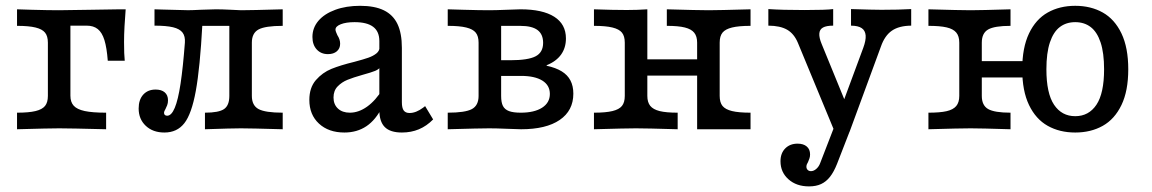

<svg xmlns="http://www.w3.org/2000/svg" viewBox="-20 -447 3984 664"><path d="M145.6 -115.3V-299.5Q145.6 -322 135.8 -334.1Q126 -346.3 102.8 -351.9Q79.7 -357.6 38.9 -357.6V-414.8L89.5 -413.2Q147.3 -411.6 183.5 -411.6L293.3 -413.2Q343.9 -414 393.8 -414.8H414.6Q412.2 -385.8 410.6 -356Q409 -326.2 409 -301.7Q409 -258.2 411.4 -237H352.7Q349.3 -281.9 341.2 -308.2Q333 -334.6 318.2 -346.4Q303.5 -358.3 279.7 -358.3H221L223.5 -361.6V-115.9Q223.5 -93.9 235 -81.3Q246.5 -68.7 273 -63Q299.5 -57.3 347 -57.3V0Q220.7 -3.2 184.8 -3.2Q151.1 -3.2 38.9 0V-57.3Q79.7 -57.3 102.8 -62.9Q126 -68.5 135.8 -80.7Q145.6 -92.8 145.6 -115.3Z M459.5 -71.7Q459.5 -102.1 475.3 -119.7Q491.2 -137.3 518.2 -137.3Q538.4 -137.3 549.7 -127.6Q561 -117.9 561 -100.1Q561 -90.3 558.1 -83Q555.3 -75.6 552.5 -70.4Q550.7 -67 549 -63.6Q547.3 -60.1 547.3 -56.7Q547.3 -51.7 550.3 -49.3Q553.2 -46.8 558.2 -46.8Q573 -46.8 584.4 -74.1Q595.9 -101.4 604.4 -157.5Q612.9 -213.5 619.4 -299.5Q621 -321.3 611.5 -334.1Q601.9 -347 578.5 -352.7Q555 -358.3 514.3 -358.3V-414.8L540.1 -414Q612.1 -411.8 630.2 -411.7Q645 -411.7 675.9 -413.3Q709.2 -414.8 726.8 -414.8Q747 -414.8 777.6 -413.3Q802.9 -411.6 813.5 -411.6Q848.4 -411.6 957.7 -414.8V-357.6Q897.3 -357.6 874.2 -345.1Q851 -332.6 851 -299.5V-115.3Q851 -82.3 874.2 -69.8Q897.3 -57.3 957.7 -57.3V0Q845.3 -3.2 813.2 -3.2Q783.1 -3.2 688.8 0V-57.3Q736.5 -57.3 754.8 -69.8Q773.1 -82.3 773.1 -115.3V-362.2L778.6 -357.6H671.2L679.9 -363Q671.7 -212.6 657.2 -132.8Q642.7 -53 617.5 -20.9Q592.4 11.3 548.5 11.3Q508.8 11.3 484.2 -11.8Q459.5 -35 459.5 -71.7Z M1291.9 -66.5V-305Q1291.9 -338.1 1270.6 -354.2Q1249.3 -370.4 1206.1 -370.4Q1176.9 -370.4 1158.6 -363.2Q1140.2 -355.9 1140.2 -344.6Q1140.2 -341.2 1142.3 -335.8Q1144.3 -330.4 1146.7 -325.4Q1151.5 -318.1 1153.9 -310.8Q1156.3 -303.6 1156.3 -295.6Q1156.3 -279.4 1144.9 -269.6Q1133.5 -259.8 1114.2 -259.8Q1090.1 -259.8 1075.3 -276Q1060.5 -292.2 1060.5 -319.1Q1060.5 -350.7 1081.2 -375.1Q1102 -399.4 1139.5 -413.1Q1177 -426.9 1225.3 -426.9Q1275.4 -426.9 1307.4 -411.4Q1339.4 -395.8 1354.6 -363.9Q1369.8 -332 1369.8 -281.4V-93.7Q1369.8 -73.6 1376.2 -64.9Q1382.6 -56.2 1396.4 -56.2Q1407.6 -56.2 1419.3 -60.8Q1430.9 -65.4 1443.3 -74.6L1450.2 -80L1477.9 -34Q1455.5 -11.1 1428.7 0.1Q1402 11.3 1370 11.3Q1329.6 11.3 1310.8 -7.5Q1291.9 -26.3 1291.9 -66.5ZM1049.8 -101.5Q1049.8 -143.9 1072.5 -170.1Q1095.3 -196.2 1126.5 -208.9Q1157.6 -221.5 1205.7 -233.2Q1237.3 -241.6 1254 -247.5Q1270.7 -253.4 1281.7 -262.2Q1292.7 -271 1292.7 -284.3L1297.5 -218.6Q1292 -208 1277.9 -202.1Q1263.7 -196.3 1233.3 -188Q1201.5 -179 1181.8 -171Q1162 -163 1147.7 -148.2Q1133.4 -133.5 1133.4 -109.8Q1133.4 -85.9 1148.7 -71.6Q1164 -57.3 1190 -57.3Q1220.3 -57.3 1249.7 -78.3Q1279.1 -99.3 1303.2 -138.6L1302.5 -78.1Q1279.9 -32.6 1247.3 -10.6Q1214.7 11.3 1171.1 11.3Q1116.4 11.3 1083.1 -19.5Q1049.8 -50.3 1049.8 -101.5Z M1635.1 -115.3V-299.5Q1635.1 -322 1625.3 -334.1Q1615.5 -346.3 1592.3 -351.9Q1569.2 -357.6 1528.4 -357.6V-414.8L1583.1 -413.2Q1639.3 -411.6 1671.2 -411.6Q1693.8 -411.6 1731.8 -413.2Q1765.5 -414.8 1779.8 -414.8Q1856.4 -414.8 1896.8 -389.1Q1937.2 -363.4 1937.2 -314Q1937.2 -281.7 1920.3 -258.1Q1903.3 -234.5 1870.4 -221.4V-219.7Q1902.1 -212.8 1922.5 -200.3Q1942.9 -187.8 1952.8 -168.7Q1962.8 -149.5 1962.8 -123.1Q1962.8 -64.4 1915.7 -32.2Q1868.6 0 1782.1 0Q1767 -0.1 1733.2 -1.6Q1695.8 -3.2 1671.8 -3.2Q1641.3 -3.2 1528.4 0V-57.3Q1588.8 -57.3 1612 -69.8Q1635.1 -82.3 1635.1 -115.3ZM1881.6 -122.2Q1881.6 -152.1 1855.6 -168.3Q1829.5 -184.5 1782 -184.5H1691.4V-238.7H1744.1Q1806.4 -238.7 1832.3 -252.3Q1858.3 -265.8 1858.3 -298.8Q1858.3 -328.5 1839.1 -343Q1819.8 -357.5 1780 -357.5H1702L1713.1 -365.6V-115.3Q1713.1 -92.7 1719.3 -80.6Q1725.5 -68.4 1740.3 -62.8Q1755.1 -57.3 1780.9 -57.3Q1827.8 -57.3 1854.7 -74.5Q1881.6 -91.7 1881.6 -122.2Z M2286.1 -357.6V-414.8Q2394.5 -411.6 2431 -411.6Q2463.2 -411.6 2575.6 -414.8V-357.6Q2534.8 -357.6 2511.7 -351.9Q2488.6 -346.3 2478.7 -334.2Q2468.9 -322.1 2468.9 -299.5V0H2390.9V-299.5Q2390.9 -321.3 2380.9 -333.8Q2370.9 -346.3 2348.5 -351.9Q2326.2 -357.6 2286.1 -357.6ZM2140.7 -115.3V-299.5Q2140.7 -322.1 2130.9 -334.2Q2121.1 -346.3 2097.9 -351.9Q2074.8 -357.6 2034.1 -357.6V-414.8Q2099.7 -412.4 2147.6 -412.4Q2184.2 -412.4 2218.7 -414.8V-115.3Q2218.7 -93.5 2228.7 -81Q2238.8 -68.5 2261.1 -62.9Q2283.5 -57.3 2323.6 -57.3V0Q2215.6 -3.2 2179.2 -3.2Q2147 -3.2 2034.1 0V-57.3Q2074.8 -57.3 2097.9 -62.9Q2121.1 -68.5 2130.9 -80.6Q2140.7 -92.7 2140.7 -115.3ZM2189.7 -241.9H2420V-185.5H2189.7ZM2575.6 -57.3V0H2431L2468.9 -115.3Q2468.9 -92.7 2478.7 -80.6Q2488.6 -68.5 2511.7 -62.9Q2534.8 -57.3 2575.6 -57.3Z M2637.2 -358.3V-415.6Q2683.5 -412.3 2762.3 -412.3Q2837.7 -412.3 2861.4 -415.6V-358.3Q2837.9 -358.3 2826.2 -351.8Q2814.5 -345.3 2813.5 -331.1Q2812.4 -316.9 2821.6 -294.8L2908.9 -81.5L2892.5 -84.6L2965.4 -281.4Q2975.1 -307.6 2973.7 -324.6Q2972.2 -341.7 2959.8 -349.9Q2947.4 -358.1 2923.1 -358.3V-415.6Q3000.9 -413.1 3028.4 -413.1Q3089.1 -413.1 3131.2 -415.6V-358.3Q3088.9 -357.9 3064.3 -340.8Q3039.6 -323.7 3026.5 -286L2918.1 8.8H2866.7L2739.4 -298.8Q2726.4 -330.1 2702.4 -344.1Q2678.3 -358.1 2637.2 -358.3ZM2679.2 110.6Q2679.2 82.8 2695.6 66.3Q2712 49.8 2738.3 49.8Q2758.6 49.8 2770 59.6Q2781.5 69.3 2781.5 87.1Q2781.5 95.1 2779.1 101.5Q2776.8 108 2774.3 113.7Q2772 117.1 2770.4 121.2Q2768.8 125.4 2768.8 129.5Q2768.8 136.1 2773.1 140.5Q2777.4 144.9 2784.6 144.9Q2794.2 144.9 2803.2 136.9Q2812.2 128.9 2816.4 117.2L2871.7 -25.7L2920.5 2L2874.9 119.4Q2863.8 147.5 2850.4 164.5Q2837.1 181.4 2819.6 189.5Q2802.2 197.6 2777.9 197.6Q2734.1 197.6 2706.7 173Q2679.2 148.5 2679.2 110.6Z M3297.5 -115.4V-299.5Q3297.5 -322.1 3286.9 -334.6Q3276.3 -347.1 3253.6 -352.3Q3230.8 -357.6 3190.8 -357.6V-414.8Q3300.7 -411.6 3336.8 -411.6Q3371.2 -411.6 3474.7 -414.8V-357.6Q3419.5 -357.6 3397.5 -345.1Q3375.4 -332.6 3375.4 -299.5V-115.3Q3375.4 -82.3 3397.5 -69.8Q3419.5 -57.3 3474.7 -57.3V0Q3371.2 -3.2 3336.8 -3.2Q3300.7 -3.2 3190.8 0V-57.3Q3230.8 -57.3 3253.6 -62.5Q3276.3 -67.7 3286.9 -80.2Q3297.5 -92.7 3297.5 -115.4ZM3515.2 -207.4Q3515.2 -282.1 3538.7 -331.4Q3562.2 -380.6 3603.4 -403.7Q3644.6 -426.9 3698.5 -426.9Q3752.5 -426.9 3793.7 -403.7Q3834.8 -380.6 3858.4 -331.4Q3881.9 -282.1 3881.9 -207.4Q3881.9 -132.6 3858.4 -83.8Q3834.8 -34.9 3793.7 -11.8Q3752.5 11.3 3698.5 11.3Q3644.6 11.3 3603.4 -11.8Q3562.2 -34.9 3538.7 -83.8Q3515.2 -132.6 3515.2 -207.4ZM3340 -235.6H3557.5V-179.2H3340ZM3798.3 -207.4Q3798.3 -264 3786.2 -300.3Q3774.1 -336.6 3751.9 -353.5Q3729.7 -370.4 3698.5 -370.4Q3667.4 -370.4 3645.2 -353.5Q3623 -336.6 3610.9 -300.3Q3598.8 -264 3598.8 -207.4Q3598.8 -124.3 3625.3 -84.7Q3651.8 -45.2 3698.5 -45.2Q3745.3 -45.2 3771.8 -84.7Q3798.3 -124.3 3798.3 -207.4Z"/></svg>

Font: Playfair Micro SmCond SmLight
Style: Regular
Weight: 360
Width: 4
Designer: Claus Eggers Sørensen
Foundry: Claus Eggers Sørensen
Version: Version 2.100;Glyphs 3.2 (3219)